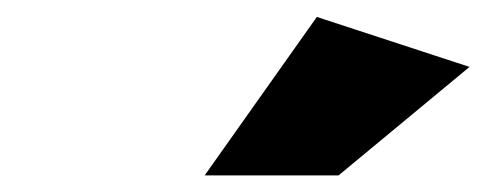

<svg xmlns="http://www.w3.org/2000/svg" viewBox="-20 -800 580 229"><path d="M224.1 -590.8 357.9 -779.8 540 -720.2 383.8 -590.8Z"/></svg>

Font: Trueno Black
Style: Italic
Weight: 900
Designer: Julieta Ulanovsky
Foundry: Julieta Ulanovsky
Version: Version 3.001b | FøM Fix